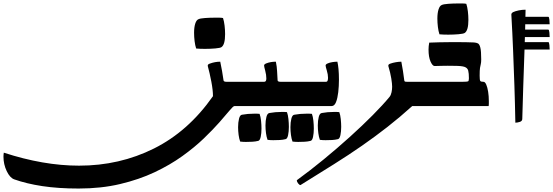

<svg xmlns="http://www.w3.org/2000/svg" viewBox="-1108 -612 3192 1108"><path d="M121 -57Q121 -92 111.5 -141.5Q102 -191 91 -231Q91 -232 91 -232.5Q91 -233 91 -234Q91 -241 103 -245Q133 -256 163 -256Q169 -226 173.5 -202Q178 -178 182 -148Q183 -140 199 -140H272V0H245Q238 0 216.5 26Q195 52 158 94Q121 136 68 187Q15 238 -56 289Q-127 340 -216 382Q-305 424 -414.5 450Q-524 476 -654 476Q-772 476 -864 462Q-956 448 -1026 423Q-1051 414 -1069.5 375Q-1088 336 -1088 292Q-1088 287 -1087.5 281Q-1087 275 -1086 269Q-973 306 -864 325Q-755 344 -652 344Q-418 344 -219.5 245Q-21 146 121 -57ZM37 -501Q47 -506 75 -508Q103 -510 131 -510Q145 -510 157 -510Q169 -510 179 -508Q185 -490 188 -464.5Q191 -439 191 -415Q191 -354 170 -340Q163 -335 134.5 -332.5Q106 -330 75 -330Q61 -330 48 -330.5Q35 -331 24 -332Q18 -350 15 -374.5Q12 -399 12 -423Q12 -454 18.5 -475Q25 -496 37 -501Z M494 -148Q495 -140 511 -140H601V0H232V-140H417Q429 -140 429 -159Q429 -180 422.5 -204Q416 -228 416 -234Q416 -241 428 -246Q453 -256 484 -256Q490 -226 491 -202Q492 -178 494 -148ZM289 50Q321 44 359 44Q367 44 374.5 44Q382 44 390 45Q396 61 398.5 85Q401 109 401 130Q401 157 396.5 178Q392 199 382 201Q366 205 348 206Q330 207 311 207Q303 207 294.5 206.5Q286 206 278 205Q272 189 269 166.5Q266 144 266 122Q266 94 271.5 72.5Q277 51 289 50ZM448 40Q480 34 517 34Q525 34 532.5 34Q540 34 548 35Q554 51 556.5 75Q559 99 559 120Q559 147 554.5 168Q550 189 540 191Q524 195 506 196Q488 197 469 197Q461 197 452.5 196.5Q444 196 436 195Q430 179 427 156.5Q424 134 424 112Q424 84 429.5 62.5Q435 41 448 40Z M783 -246Q794 -251 810 -253.5Q826 -256 839 -256Q843 -239 845.5 -213Q848 -187 848 -152Q848 -115 844 -80Q840 -45 831 -22.5Q822 0 806 0H561V-140H773Q780 -140 782.5 -146.5Q785 -153 785 -163Q785 -182 778 -205Q771 -228 771 -234Q771 -241 783 -246ZM591 50Q623 44 661 44Q669 44 676.5 44Q684 44 692 45Q698 61 700.5 85Q703 109 703 130Q703 157 698.5 178Q694 199 684 201Q668 205 650 206Q632 207 613 207Q605 207 596.5 206.5Q588 206 580 205Q574 189 571 166.5Q568 144 568 122Q568 94 573.5 72.5Q579 51 591 50ZM750 40Q782 34 819 34Q827 34 834.5 34Q842 34 850 35Q856 51 858.5 75Q861 99 861 120Q861 147 856.5 168Q852 189 842 191Q826 195 808 196Q790 197 771 197Q763 197 754.5 196.5Q746 196 738 195Q732 179 729 156.5Q726 134 726 112Q726 84 731.5 62.5Q737 41 750 40Z M605 428Q682 372 760.5 307.5Q839 243 911.5 177.5Q984 112 1043 52.5Q1102 -7 1140 -53Q1148 -63 1151.5 -79.5Q1155 -96 1155 -112Q1155 -128 1150 -159.5Q1145 -191 1133 -231Q1133 -232 1133 -232.5Q1133 -233 1133 -234Q1133 -241 1145 -245Q1159 -250 1176.5 -253Q1194 -256 1208 -256Q1214 -226 1217.5 -202Q1221 -178 1225 -148Q1226 -143 1228.5 -141.5Q1231 -140 1242 -140H1303V0H1271Q1199 65 1128 120.5Q1057 176 981.5 228.5Q906 281 818.5 336Q731 391 626 456Q620 456 612.5 446.5Q605 437 605 428Z M1263 0V-140H1682Q1691 -140 1698 -124Q1705 -108 1709 -82.5Q1713 -57 1713 -29Q1713 -19 1713 -16.5Q1713 -14 1713 -12Q1713 -10 1712 0Q1687 0 1639.5 0Q1592 0 1534.5 0Q1477 0 1421.5 0Q1366 0 1323.5 0Q1281 0 1263 0ZM1665 -94 1619 -97 1562 -140Q1588 -140 1593 -142.5Q1598 -145 1598 -160Q1598 -189 1594 -204.5Q1590 -220 1573 -226Q1556 -232 1515 -232Q1474 -233 1439.5 -232Q1405 -231 1400 -231Q1388 -231 1376.5 -257Q1365 -283 1365 -326Q1365 -336 1366 -346Q1367 -356 1369 -366Q1393 -367 1430 -368Q1467 -369 1506.5 -369Q1546 -369 1578.5 -368.5Q1611 -368 1627 -367Q1641 -366 1650 -361.5Q1659 -357 1664 -337Q1669 -317 1669 -269Q1669 -251 1666.5 -242Q1664 -233 1662 -220Q1660 -207 1660 -175Q1660 -150 1663.5 -145Q1667 -140 1680 -140ZM1441 -583Q1451 -588 1479 -590Q1507 -592 1535 -592Q1549 -592 1561 -592Q1573 -592 1583 -590Q1589 -572 1592 -546.5Q1595 -521 1595 -497Q1595 -436 1574 -422Q1567 -417 1538.5 -414.5Q1510 -412 1479 -412Q1465 -412 1452 -412.5Q1439 -413 1428 -414Q1422 -432 1419 -456.5Q1416 -481 1416 -505Q1416 -536 1422.5 -557Q1429 -578 1441 -583Z M1918 -515H2056Q2061 -515 2062.5 -498Q2064 -481 2064 -472H1924Q1920 -472 1919 -487Q1918 -502 1918 -515ZM1913 -441H2056Q2061 -441 2062.5 -424Q2064 -407 2064 -398H1919Q1915 -398 1914 -413Q1913 -428 1913 -441ZM1908 -369H2056Q2061 -369 2062.5 -352Q2064 -335 2064 -326H1914Q1910 -326 1909 -341Q1908 -356 1908 -369Z M1925 -556Q1923 -443 1919 -328.5Q1915 -214 1911.5 -111Q1908 -8 1906 74Q1906 87 1891.5 91.5Q1877 96 1866 96Q1864 -17 1860.5 -119Q1857 -221 1853 -321Q1849 -421 1843 -526Q1843 -527 1843 -527.5Q1843 -528 1843 -529Q1843 -536 1853 -542Q1866 -548 1885.5 -552Q1905 -556 1925 -556Z"/></svg>

Font: Alkalami
Style: Regular
Weight: 400
Designer: Becca Hirsbrunner Spalinger
Foundry: SIL International
Version: Version 2.000